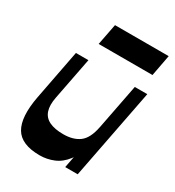

<svg xmlns="http://www.w3.org/2000/svg" viewBox="-191 -897 929 1021"><g transform="rotate(30 274.0 -386.0)"><path d="M211.3 14Q97.5 14 59.9 -50.4Q22.3 -114.7 47.3 -247.5L106.3 -554H183L132.7 -295Q122.7 -244 133.7 -210.9Q144.7 -177.7 177.4 -161.9Q210 -146 263.7 -146Q324.5 -146 362 -174Q399.5 -202 413.8 -276.5L412.5 -173.5Q399 -101 367.8 -60.3Q336.5 -19.5 295.6 -2.8Q254.8 14 211.3 14ZM360.3 0 467.8 -554H544.5L437 0ZM187 -656 212.3 -786H542L517.5 -656Z"/></g></svg>

Font: Savate ExtraLight
Style: Italic
Weight: 200
Italic angle: -11°
Designer: Max Esnée
Foundry: Plomb Type
Version: Version 2.000